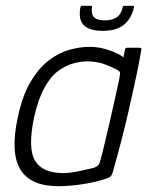

<svg xmlns="http://www.w3.org/2000/svg" viewBox="-20 -634 523 660"><path d="M180 6Q85 6 50 -51.5Q15 -109 41 -230Q57 -306 85.5 -353.5Q114 -401 148.5 -427Q183 -453 219 -463Q255 -473 288 -473Q323 -473 356.5 -461Q390 -449 404 -437L410 -465Q411 -468 413 -469Q415 -470 417 -470H460Q466 -470 466 -464Q463 -446 457 -414.5Q451 -383 442 -342Q433 -301 422 -252.5Q411 -204 397 -150Q383 -96 367 -40Q365 -34 361.5 -29Q358 -24 345 -20Q314 -9 268 -1.5Q222 6 180 6ZM198 -39Q216 -39 238 -43Q260 -47 278 -51.5Q296 -56 302 -57Q308 -59 314.5 -63.5Q321 -68 324 -79Q331 -104 339 -137.5Q347 -171 355.5 -207.5Q364 -244 371.5 -278.5Q379 -313 385 -339Q391 -365 392 -376Q394 -382 391.5 -386.5Q389 -391 381 -395Q362 -405 337 -414Q312 -423 279 -423Q258 -423 232 -416Q206 -409 180 -390Q154 -371 132.5 -332Q111 -293 97 -230Q75 -124 100.5 -81.5Q126 -39 198 -39ZM333 -528Q288 -528 268.5 -547Q249 -566 256 -607Q257 -611 258 -612.5Q259 -614 263 -614H291Q295 -614 296 -613Q297 -612 296 -608Q293 -584 304 -574Q315 -564 340 -564Q365 -564 380.5 -574Q396 -584 402 -609Q402 -612 403.5 -613Q405 -614 408 -614H437Q440 -614 440.5 -612.5Q441 -611 440 -607Q431 -569 405.5 -548.5Q380 -528 333 -528Z"/></svg>

Font: Glory Thin Light
Style: Italic
Weight: 300
Italic angle: -12°
Version: Version 1.011